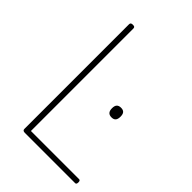

<svg xmlns="http://www.w3.org/2000/svg" viewBox="-269 -1075 1197 1197"><g transform="rotate(45 330.0 -476.5)"><path d="M178 0Q159 0 159 -15V-938Q159 -946 163.5 -949.5Q168 -953 178 -953Q189 -953 193 -949.5Q197 -946 197 -938V-35H622Q627 -35 630 -31Q633 -27 633 -18Q633 -8 630 -4Q627 0 622 0ZM492 -450Q473 -450 463.5 -460.5Q454 -471 454 -493Q454 -515 463.5 -525Q473 -535 492 -535Q511 -535 520 -525Q529 -515 529 -493Q529 -471 520 -460.5Q511 -450 492 -450Z"/></g></svg>

Font: Playwrite US Modern Thin
Style: Regular
Weight: 250
Designer: Veronika Burian, José Scaglione
Foundry: TypeTogether
Version: Version 1.003